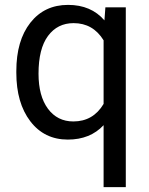

<svg xmlns="http://www.w3.org/2000/svg" viewBox="-20 -558 608 781"><path d="M46.4 -268.6Q46.4 -393.1 103.5 -465.6Q160.6 -538.1 256.8 -538.1Q350.6 -538.1 404.8 -475.1L408.7 -528.3H491.7V203.1H401.4V-48.8Q346.7 9.8 255.9 9.8Q160.2 9.8 103.3 -64.7Q46.4 -139.2 46.4 -262.2ZM136.7 -258.3Q136.7 -167.5 175 -115.7Q213.4 -64 278.3 -64Q358.9 -64 401.4 -135.3V-394Q358.4 -463.9 279.3 -463.9Q213.9 -463.9 175.3 -411.9Q136.7 -359.9 136.7 -258.3Z"/></svg>

Font: Roboto-o
Style: o-Regular
Weight: 400
Designer: Google
Version: Version 2.134; 2016; ttfautohint (v1.6)